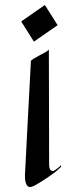

<svg xmlns="http://www.w3.org/2000/svg" viewBox="-20 -735 309 770"><path d="M160 -715 65 -649 116 -568 211 -634ZM225 -72C225 -72 199 -49 193 -49C181 -49 177 -60 177 -76C177 -229 176 -383 176 -536C167 -524 106 -500 104 -490C104 -490 80 -42 80 -31C80 -18 81 15 101 15C106 15 112 12 117 10C127 5 165 -17 204 -47C209 -52 225 -66 225 -66Z"/></svg>

Font: Fondamento
Style: Regular
Weight: 400
Designer: Astigmatic (AOETI)
Foundry: Astigmatic (AOETI)
Version: Version 1.001